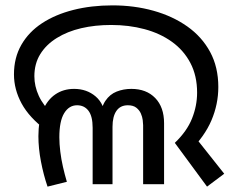

<svg xmlns="http://www.w3.org/2000/svg" viewBox="-20 -686 873 715"><path d="M631 -154Q676 -197 695 -244.5Q714 -292 714 -341Q714 -404 689 -451.5Q664 -499 620 -530.5Q576 -562 518 -577.5Q460 -593 394 -593Q334 -593 282.5 -581Q231 -569 191.5 -544.5Q152 -520 130 -484.5Q108 -449 108 -402Q108 -365 124.5 -329Q141 -293 178 -258L152 -201Q89 -248 60.5 -300.5Q32 -353 32 -409Q32 -471 59.5 -519Q87 -567 136.5 -599.5Q186 -632 253 -649Q320 -666 399 -666Q480 -666 551.5 -646Q623 -626 677.5 -587.5Q732 -549 762.5 -492.5Q793 -436 793 -362Q793 -298 767.5 -238Q742 -178 686 -123L700 -184L815 -39L751 9ZM157 9Q142 -35 132.5 -84.5Q123 -134 123 -179Q123 -235 139.5 -274.5Q156 -314 186 -334.5Q216 -355 256 -355Q303 -355 336 -327Q369 -299 374 -243H352Q356 -286 372.5 -310.5Q389 -335 414.5 -345Q440 -355 469 -355Q525 -355 558 -321Q591 -287 591 -227V0H513V-220Q513 -227 511.5 -239Q510 -251 504.5 -263.5Q499 -276 487.5 -285Q476 -294 456 -294Q428 -294 413.5 -273Q399 -252 399 -214V0H325V-210Q325 -253 309.5 -273.5Q294 -294 267 -294Q237 -294 219 -264.5Q201 -235 201 -175Q201 -150 204.5 -121.5Q208 -93 214.5 -64.5Q221 -36 229 -9L157 9Z"/></svg>

Font: loriya25
Style: Book
Weight: 400
Designer: Jelle Bosma - Monotype Design Team
Foundry: Monotype Imaging Inc.
Version: Version 2.003